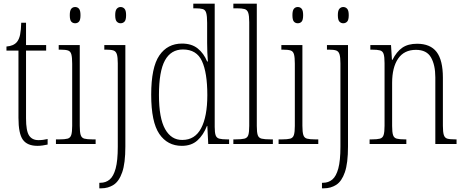

<svg xmlns="http://www.w3.org/2000/svg" viewBox="-20 -780 2517 1040"><path d="M183 10Q128 10 104 -23Q80 -56 80 -142V-506H15V-528Q54 -531 72 -553Q84 -568 89 -593Q94 -618 95 -657H121V-536H230V-506H121V-139Q121 -71 137.5 -46Q154 -21 188 -21Q202 -21 213 -22.5Q224 -24 238 -27V3Q225 6 210.5 8Q196 10 183 10Z M387 -654Q374 -654 366 -663Q358 -672 358 -698Q358 -723 366 -732.5Q374 -742 387 -742Q400 -742 408 -732.5Q416 -723 416 -698Q416 -672 408 -663Q400 -654 387 -654ZM283 0V-25H302Q331 -25 346 -29Q361 -33 366 -49Q371 -65 371 -98V-435Q371 -469 366.5 -485.5Q362 -502 348.5 -506.5Q335 -511 308 -511H298V-536H412V-99Q412 -65 417 -49Q422 -33 437 -29Q452 -25 481 -25H498V0Z M633 -654Q621 -654 612.5 -663Q604 -672 604 -698Q604 -723 612.5 -732.5Q621 -742 633 -742Q646 -742 654.5 -732.5Q663 -723 663 -698Q663 -672 654.5 -663Q646 -654 633 -654ZM518 240V210H524Q553 210 574 192.5Q595 175 606.5 132.5Q618 90 618 15V-437Q618 -470 613 -486Q608 -502 595 -506.5Q582 -511 557 -511H545V-536H659V14Q659 104 642 153Q625 202 595.5 221Q566 240 529 240Z M965 10Q887 10 843 -54.5Q799 -119 799 -267Q799 -415 843 -479.5Q887 -544 966 -544Q1018 -544 1051 -517.5Q1084 -491 1102 -447H1106Q1104 -471 1103 -497Q1102 -523 1102 -548V-656Q1102 -693 1097 -710Q1092 -727 1078 -731Q1064 -735 1037 -735H1027V-760H1143V-93Q1143 -62 1148 -47.5Q1153 -33 1167.5 -29Q1182 -25 1210 -25H1221V0H1108L1103 -98H1101Q1082 -49 1049.5 -19.5Q1017 10 965 10ZM968 -22Q1036 -22 1069.5 -85.5Q1103 -149 1103 -265Q1103 -386 1074 -449Q1045 -512 971 -512Q906 -512 873.5 -453Q841 -394 841 -265Q841 -140 874.5 -80.5Q908 -21 968 -22Z M1244 0V-25H1255Q1288 -25 1304 -29Q1320 -33 1325 -48.5Q1330 -64 1330 -98V-660Q1330 -695 1324.5 -711Q1319 -727 1304.5 -731Q1290 -735 1263 -735H1244V-760H1371V-98Q1371 -64 1376 -48.5Q1381 -33 1397 -29Q1413 -25 1446 -25H1458V0Z M1593 -654Q1580 -654 1572 -663Q1564 -672 1564 -698Q1564 -723 1572 -732.5Q1580 -742 1593 -742Q1606 -742 1614 -732.5Q1622 -723 1622 -698Q1622 -672 1614 -663Q1606 -654 1593 -654ZM1489 0V-25H1508Q1537 -25 1552 -29Q1567 -33 1572 -49Q1577 -65 1577 -98V-435Q1577 -469 1572.5 -485.5Q1568 -502 1554.5 -506.5Q1541 -511 1514 -511H1504V-536H1618V-99Q1618 -65 1623 -49Q1628 -33 1643 -29Q1658 -25 1687 -25H1704V0Z M1839 -654Q1827 -654 1818.5 -663Q1810 -672 1810 -698Q1810 -723 1818.5 -732.5Q1827 -742 1839 -742Q1852 -742 1860.5 -732.5Q1869 -723 1869 -698Q1869 -672 1860.5 -663Q1852 -654 1839 -654ZM1724 240V210H1730Q1759 210 1780 192.5Q1801 175 1812.5 132.5Q1824 90 1824 15V-437Q1824 -470 1819 -486Q1814 -502 1801 -506.5Q1788 -511 1763 -511H1751V-536H1865V14Q1865 104 1848 153Q1831 202 1801.5 221Q1772 240 1735 240Z M1982 0V-25H1994Q2023 -25 2038 -29Q2053 -33 2058 -49Q2063 -65 2063 -99V-438Q2063 -472 2058 -487.5Q2053 -503 2038.5 -507Q2024 -511 1996 -511H1986V-536H2098L2103 -456H2106Q2128 -500 2159 -521.5Q2190 -543 2239 -543Q2311 -543 2345 -498.5Q2379 -454 2379 -359V-99Q2379 -65 2384 -49Q2389 -33 2403 -29Q2417 -25 2446 -25H2453V0H2338V-361Q2338 -428 2314.5 -469Q2291 -510 2233 -510Q2169 -510 2136.5 -462.5Q2104 -415 2104 -331V-98Q2104 -64 2109 -48.5Q2114 -33 2129 -29Q2144 -25 2173 -25H2181V0Z"/></svg>

Font: Noto Serif Lao Condensed ExtraLight
Style: Regular
Weight: 200
Width: 3
Designer: Monotype Design Team
Foundry: Monotype Imaging Inc.
Version: Version 2.003; ttfautohint (v1.8.4.7-5d5b)